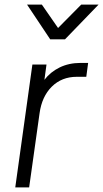

<svg xmlns="http://www.w3.org/2000/svg" viewBox="-20 -810 446 830"><path d="M46 0 120 -531H181L172 -465Q198 -499 238 -518.5Q278 -538 328 -538H361L353 -478H312Q247 -478 204 -435.5Q161 -393 151 -320L106 0ZM197 -640 97 -790H161L231 -689L331 -790H406L261 -640Z"/></svg>

Font: Plus Jakarta Sans Light
Style: Italic
Weight: 300
Italic angle: -8°
Designer: Gumpita Rahayu
Foundry: Tokotype
Version: Version 2.071; ttfautohint (v1.8.4.7-5d5b);gftools[0.9.29]